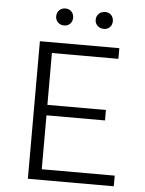

<svg xmlns="http://www.w3.org/2000/svg" viewBox="-56 -869 692 915"><g transform="rotate(5 289.5 -412.0)"><path d="M523 0H112V-658H492V-607H174V-51H523ZM133 -309V-359H454V-309ZM220 -743Q202 -743 190.5 -754.5Q179 -766 179 -783Q179 -801 190.5 -812.5Q202 -824 220 -824Q238 -824 249 -812.5Q260 -801 260 -783Q260 -766 249 -754.5Q238 -743 220 -743ZM410 -743Q392 -743 380 -754.5Q368 -766 368 -783Q368 -801 380 -812.5Q392 -824 410 -824Q428 -824 439 -812.5Q450 -801 450 -783Q450 -766 439 -754.5Q428 -743 410 -743Z"/></g></svg>

Font: Ysabeau Office Light
Style: Regular
Weight: 300
Designer: Christian Thalmann (Catharsis Fonts)
Version: Version 2.001;gftools[0.9.30]; featfreeze: tnum,lnum,ss02